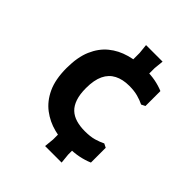

<svg xmlns="http://www.w3.org/2000/svg" viewBox="-194 -816 936 936"><g transform="rotate(45 274.0 -348.0)"><path d="M271 0 276 -50V-169H380V-50L385 0ZM276 -544V-647L271 -696H385L380 -646V-544ZM354 -76Q303 -76 254 -88.5Q205 -101 164.5 -131.5Q124 -162 100 -213.5Q76 -265 76 -343Q76 -418 98 -469Q120 -520 158 -551Q196 -582 246 -596Q296 -610 351 -610Q392 -610 422.5 -604Q453 -598 479 -587V-484L459 -474Q439 -484 413.5 -491Q388 -498 354 -498Q309 -498 277 -481.5Q245 -465 228.5 -430.5Q212 -396 212 -341Q212 -298 222 -268.5Q232 -239 250.5 -221.5Q269 -204 296 -196Q323 -188 357 -188Q395 -188 420.5 -195.5Q446 -203 466 -213L486 -203V-101Q458 -89 426 -82.5Q394 -76 354 -76Z"/></g></svg>

Font: AR One Sans
Style: Bold
Weight: 700
Designer: Niteesh Yadav
Foundry: Niteesh Yadav
Version: Version 1.001;gftools[0.9.33]